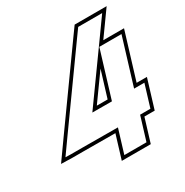

<svg xmlns="http://www.w3.org/2000/svg" viewBox="-306 -1018 1229 1276"><g transform="rotate(-30 308.5 -379.5)"><path d="M418 -772 456.2 -825H640.2L556.5 -708L253.1 -285L403 -284.5L485.7 -555L511.7 -640H681.7L655.7 -555L572.8 -284H651.8L599.9 -114H520.9L491.8 -19L465.8 66H295.8L321.8 -19L351.1 -114.7L75.5 -116H-9.5L-50.2 -117L32.2 -233ZM493.2 -665ZM446.2 -511.3 384.5 -309.6 301.7 -309.8ZM556.4 -665 688.9 -850H443.4L397.7 -786.6L11.9 -247.5L-97.8 -93.2L-9.8 -91H75.4L317.3 -89.9L262 91H484.3L539.4 -89H618.4L685.6 -309H606.6L715.5 -665Z"/></g></svg>

Font: Nordica Plus
Style: NordicaClassicBkOblOl
Weight: 900
Version: Version 1.01